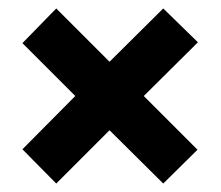

<svg xmlns="http://www.w3.org/2000/svg" viewBox="-20 -580 522 454"><path d="M366 -560 448 -480 320 -353 447 -226 366 -146 239 -272 113 -146 33 -227 158 -353 33 -478 113 -560 239 -434Z"/></svg>

Font: Noto Sans Tamil ExtraCondensed ExtraBold
Style: Regular
Weight: 800
Width: 2
Designer: Jelle Bosma - Monotype Design Team
Foundry: Monotype Imaging Inc.
Version: Version 2.004; ttfautohint (v1.8.4.7-5d5b)